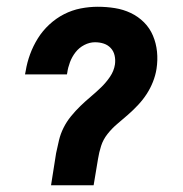

<svg xmlns="http://www.w3.org/2000/svg" viewBox="-20 -548 540 568"><path d="M131 0 146 -95Q150 -114 154.5 -133Q159 -152 168 -170Q177 -188 190 -204Q203 -220 218 -234.5Q233 -249 248.5 -262Q264 -275 279 -289.5Q294 -304 305.5 -321Q317 -338 320 -357Q322 -371 319 -384Q316 -397 307.5 -406Q299 -415 287 -419Q275 -423 261 -423Q245 -423 229.5 -415Q214 -407 203.5 -393.5Q193 -380 187 -364Q181 -348 179 -333L178 -328H54L56 -338Q60 -363 69 -387.5Q78 -412 92 -434.5Q106 -457 126 -475.5Q146 -494 169.5 -506Q193 -518 218.5 -523Q244 -528 269 -528Q295 -528 320 -524Q345 -520 367 -509.5Q389 -499 406 -482Q423 -465 432.5 -442.5Q442 -420 444.5 -395Q447 -370 443 -344Q440 -325 432.5 -306Q425 -287 414 -270Q403 -253 388.5 -237.5Q374 -222 358.5 -208.5Q343 -195 327 -181.5Q311 -168 298 -151.5Q285 -135 279 -116Q273 -97 270 -78L257 0Z"/></svg>

Font: Iosevka Term Curly XBd Obl
Style: Regular
Weight: 800
Italic angle: -9°
Designer: Belleve Invis
Foundry: Belleve Invis
Version: Version 32.3.0